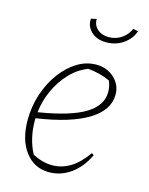

<svg xmlns="http://www.w3.org/2000/svg" viewBox="-105 -739 629 813"><g transform="rotate(15 209.5 -332.5)"><path d="M189 7Q124 7 84.5 -45Q45 -97 45 -183Q45 -243 63 -297.5Q81 -352 112 -394Q143 -436 182.5 -460.5Q222 -485 266 -485Q313 -485 345 -455.5Q377 -426 377 -383Q377 -315 300.5 -268Q224 -221 75 -199Q75 -193 75 -187Q75 -151 83 -115.5Q91 -80 108 -48Q152 -25 194 -25Q280 -25 344 -118L354 -112Q328 -56 284.5 -24.5Q241 7 189 7ZM344 -386Q344 -410 334 -434Q288 -455 237 -459Q193 -442 159.5 -406.5Q126 -371 104.5 -324.5Q83 -278 77 -226Q215 -248 279.5 -287Q344 -326 344 -386ZM280 -587Q239 -587 214.5 -610.5Q190 -634 193 -667L217 -672Q216 -646 235 -628.5Q254 -611 285 -611Q317 -611 342 -628.5Q367 -646 377 -672L399 -667Q389 -634 356.5 -610.5Q324 -587 280 -587Z"/></g></svg>

Font: Piazzolla Thin
Style: Italic
Weight: 100
Italic angle: -11.3°
Designer: Juan Pablo del Peral
Foundry: Huerta Tipografica
Version: Version 1.330